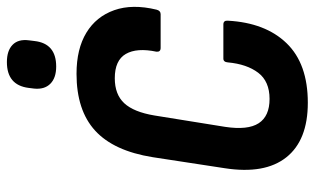

<svg xmlns="http://www.w3.org/2000/svg" viewBox="-198 -707 913 557"><g transform="rotate(-90 258.5 -428.5)"><path d="M239 8Q130 8 80.5 -54.5Q31 -117 49 -233L81 -442Q99 -555 158 -609Q217 -663 323 -663Q395 -663 442 -634.5Q489 -606 507.5 -553.5Q526 -501 509 -431Q506 -419 496 -419H398Q386 -419 387 -431Q399 -488 380.5 -520Q362 -552 310 -552Q263 -552 237.5 -524.5Q212 -497 202 -437L169 -232Q159 -166 179.5 -134.5Q200 -103 250 -103Q301 -103 326 -136Q351 -169 356 -224Q357 -237 367 -237H466Q478 -237 477 -224Q471 -115 411.5 -53.5Q352 8 239 8ZM344 -722Q311 -722 294 -739Q277 -756 280 -786L282 -802Q290 -865 357 -865Q390 -865 407 -848.5Q424 -832 420 -801L418 -785Q411 -722 344 -722Z"/></g></svg>

Font: Sofia Sans Condensed ExtraBold
Style: Italic
Weight: 800
Italic angle: -9°
Version: Version 4.100